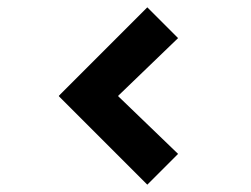

<svg xmlns="http://www.w3.org/2000/svg" viewBox="-20 -577 685 524"><path d="M382 -73 140 -315 382 -557 466 -473 302 -315 466 -157Z"/></svg>

Font: Vela Sans ExtBd
Style: Regular
Weight: 800
Designer: Principal design: Mikhail Sharanda - project Manrope.
Design modification: Ravid Balaliev
Foundry: Mikhail Sharanda
Version: Version 1.001